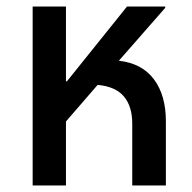

<svg xmlns="http://www.w3.org/2000/svg" viewBox="-20 -568 589 588"><path d="M80 0V-548H182V-319H185L369 -548H486V-544L344 -382Q415 -374 451.5 -325Q488 -276 488 -197V0H385V-190Q385 -242 359.5 -272.5Q334 -303 279 -308L182 -196V0Z"/></svg>

Font: Noto Sans Thai SemCond Med
Style: Regular
Weight: 500
Width: 4
Designer: Monotype Design Team
Foundry: Monotype Imaging Inc.
Version: Version 2.002; ttfautohint (v1.8.4.7-5d5b)